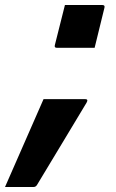

<svg xmlns="http://www.w3.org/2000/svg" viewBox="-91 -565 461 763"><path d="M285 -375H135Q124 -375 127 -386L167 -545H316Q327 -545 324 -534ZM43 178H-71Q-32 89 5.5 3.5Q43 -82 82 -171H248Q261 -171 253 -157Q210 -85 158.5 0Q107 85 56 170Q51 178 43 178Z"/></svg>

Font: Recursive Sn Lnr St SmB
Style: Italic
Weight: 600
Italic angle: -15°
Version: Version 1.079;hotconv 1.0.112;makeotfexe 2.5.65598; ttfautoh